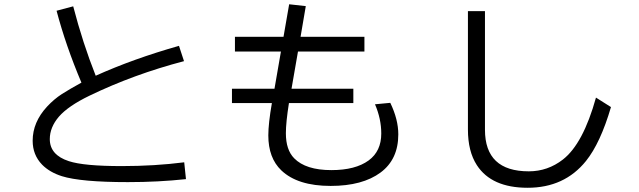

<svg xmlns="http://www.w3.org/2000/svg" viewBox="-20 -845 3040 913"><path d="M864.3 6.8Q732.9 21 588.4 21Q364.3 21 273.9 -7.3Q215.8 -25.9 180.2 -62Q135.3 -108.4 135.3 -175.8Q135.3 -264.2 204.1 -338.4Q237.3 -374 274.4 -397.9Q313 -422.4 367.2 -452.1Q292.5 -628.9 249 -793.9L328.1 -814.9Q373.5 -640.1 435.1 -484.9Q613.8 -565.4 831.1 -627L855 -554.2Q616.2 -491.7 405.8 -390.1Q304.7 -341.3 260.3 -290.5Q216.8 -239.7 216.8 -183.6Q216.8 -107.9 307.6 -78.6Q378.9 -55.2 559.1 -55.2Q715.3 -55.2 856 -73.2Z M1355 -824.7 1434.1 -815.9 1409.2 -669.9H1712.9V-600.1H1397L1366.2 -422.9H1660.2V-355H1354Q1339.4 -262.7 1339.4 -211.4Q1339.4 -132.3 1378.9 -92.3Q1434.1 -36.1 1555.7 -36.1Q1669.9 -36.1 1732.9 -82Q1793 -126 1793 -210Q1793 -279.8 1763.2 -349.1L1835.9 -356Q1874 -276.9 1874 -206.1Q1874 -87.4 1790 -24.9Q1704.1 39.1 1552.2 39.1Q1395.5 39.1 1317.9 -34.7Q1255.9 -93.8 1255.9 -201.2Q1255.9 -257.3 1272.9 -355H1083V-422.9H1285.2L1315.9 -600.1H1097.2V-669.9H1328.1Z M2205.1 -792H2286.1V-228Q2286.1 -30.3 2494.6 -30.3Q2584.5 -30.3 2656.7 -86.4Q2752.9 -161.1 2814 -380.9L2885.3 -335.9Q2835 -164.6 2766.6 -79.6Q2664.1 47.9 2488.8 47.9Q2317.4 47.9 2247.6 -59.6Q2205.1 -125 2205.1 -229Z"/></svg>

Font: BIZ UDGothic
Style: Regular
Weight: 400
Monospace: yes
Designer: TypeBank Co., Ltd.
Foundry: Morisawa Inc.
Version: Version 1.05